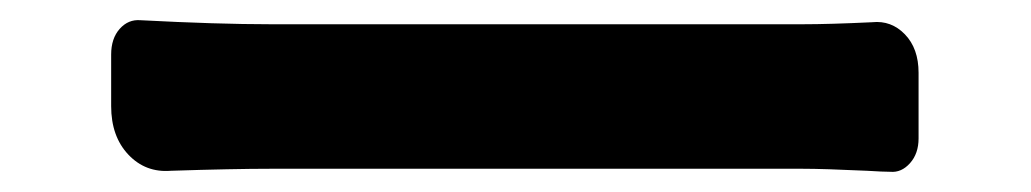

<svg xmlns="http://www.w3.org/2000/svg" viewBox="-20 -478 1020 190"><path d="M861 -308Q854 -308 838 -309Q795 -311 774 -311Q511 -311 248 -311Q211 -311 149 -309Q124 -307 107 -325Q90 -343 90 -373V-382V-424Q90 -440 98.5 -449.5Q107 -459 119 -458Q195 -454 248 -454Q511 -454 774 -454Q801 -454 843 -456Q862 -458 875.5 -444Q889 -430 889 -406V-383V-341Q889 -326 880.5 -316.5Q872 -307 861 -308Z"/></svg>

Font: GenSenRounded2 TW B
Style: Regular
Weight: 700
Version: Version 2.000;PS 2;hotconv 16.6.51;makeotf.lib2.5.65220 DEVE